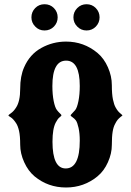

<svg xmlns="http://www.w3.org/2000/svg" viewBox="-20 -832 604 886"><path d="M284.7 33.2Q201.7 33.2 139.6 -18.1Q109.9 -43 91.6 -83.5Q73.2 -124 73.2 -164.1Q73.2 -204.6 67.9 -228Q62.5 -251.5 54.2 -263.7Q41 -283.7 29.8 -290.5Q18.6 -297.4 18.6 -299.3Q18.6 -301.3 30.8 -309.8Q43 -318.4 53.7 -335Q73.2 -363.8 73.2 -422.4Q73.2 -481 91.3 -521.5Q117.2 -581.1 170.4 -610.6Q223.6 -640.1 284.7 -640.1Q366.7 -640.1 429.7 -587.9Q460 -562.5 478 -521.5Q496.1 -480.5 496.1 -439Q496.1 -397.5 501.2 -373Q506.3 -348.6 513.7 -335.9Q523.4 -318.4 534.2 -309.8Q544.9 -301.3 544.9 -298.8L536.6 -292.5Q527.3 -284.7 522.9 -279.3Q516.6 -271.5 510.7 -259.3Q503.4 -246.1 499.8 -224.1Q496.1 -202.1 496.1 -163.1Q496.1 -123.5 478 -83.3Q460 -43 429.7 -18.1Q367.2 33.2 284.7 33.2ZM283.2 -54.7Q348.1 -54.7 348.1 -183.1Q348.1 -216.8 342.5 -241.9Q336.9 -267.1 330.1 -276.4Q323.7 -284.7 315.9 -290Q308.1 -295.4 305.7 -298.8Q305.7 -301.8 312.5 -308.3Q319.3 -314.9 327.1 -324.2Q335.9 -335.4 342 -365.7Q348.1 -396 348.1 -435.1Q348.1 -552.2 285.2 -552.2Q221.7 -552.2 221.7 -435.1Q221.7 -395.5 227.8 -365.5Q233.9 -335.4 242.7 -324.2Q250 -314.9 256.8 -308.6Q263.7 -302.2 263.7 -299.8Q263.7 -297.4 254.9 -290.5Q246.1 -283.7 237.3 -266.6Q222.2 -238.3 222.2 -178.2Q222.2 -54.7 283.2 -54.7ZM142.6 -709.5Q125 -727.1 125 -752Q125 -776.9 142.3 -794.7Q159.7 -812.5 185.5 -812.5Q211.4 -812.5 228.8 -794.7Q246.1 -776.9 246.1 -752Q246.1 -727.5 229 -709.5Q211.4 -691.4 185.5 -691.4Q159.7 -691.4 142.6 -709.5ZM336.4 -709.5Q318.8 -727.1 318.8 -752Q318.8 -776.9 336.4 -794.7Q354 -812.5 379.4 -812.5Q404.8 -812.5 422.1 -794.7Q439.5 -776.9 439.5 -752Q439.5 -727.5 422.4 -709.5Q404.8 -691.4 379.4 -691.4Q354 -691.4 336.4 -709.5Z"/></svg>

Font: Sancreek
Style: Regular
Weight: 400
Designer: Vernon Adams
Foundry: Vernon Adams
Version: Version 1.100; ttfautohint (v1.8.4.7-5d5b)